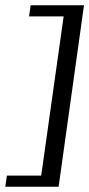

<svg xmlns="http://www.w3.org/2000/svg" viewBox="-22 -650 338 727"><path d="M-2 57 4 15H134L219 -588H88L94 -630H296L200 57Z"/></svg>

Font: Alumni Sans Medium
Style: Italic
Weight: 500
Italic angle: -8°
Designer: Robert E. Leuschke
Foundry: Robert E. Leuschke
Version: Version 1.016